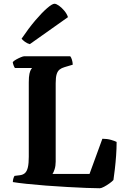

<svg xmlns="http://www.w3.org/2000/svg" viewBox="-20 -1004 669 1024"><path d="M512.5 0Q486.5 0 440.2 -1.8Q394 -3.5 337.5 -6.8Q281 -10 224.8 -14.2Q168.5 -18.5 121.8 -23.5Q75 -28.5 48.5 -33Q48.5 -43 51.5 -52.5Q54.5 -62 57.5 -66L86.5 -69.5Q104 -72 114 -81.8Q124 -91.5 128.8 -112.2Q133.5 -133 133.5 -167.5V-564.5Q133.5 -595 137.2 -611.2Q141 -627.5 145.8 -634.2Q150.5 -641 151 -641.5H59.5Q56 -646 52.5 -655.2Q49 -664.5 48 -673Q53.5 -679.5 66 -686.5Q78.5 -693.5 91.2 -698.8Q104 -704 109.5 -704H354.5Q359.5 -698.5 363.5 -685.8Q367.5 -673 368 -659L324.5 -646Q308.5 -641.5 298 -633.2Q287.5 -625 282.2 -608.2Q277 -591.5 277 -560V-142Q277 -119 271.2 -101.2Q265.5 -83.5 260 -76.5H457.5L526 -264Q551.5 -264 572.2 -258Q593 -252 602 -247Q602 -211.5 599.2 -173.5Q596.5 -135.5 592.5 -101.8Q588.5 -68 585 -44Q578.5 -36.5 564 -26Q549.5 -15.5 534.8 -7.8Q520 0 512.5 0ZM139 -768.5Q124.5 -772.5 112.5 -781.5Q100.5 -790.5 95 -797.5Q132.5 -853 168 -894.8Q203.5 -936.5 231 -960.2Q258.5 -984 270.5 -984Q280 -984 294.8 -973.5Q309.5 -963 323.2 -946.5Q337 -930 342.5 -912.5Z"/></svg>

Font: Texturina Medium
Style: Regular
Weight: 500
Designer: Guillermo Torres Carreño
Foundry: Omnibus-Type
Version: Version 1.003